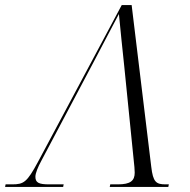

<svg xmlns="http://www.w3.org/2000/svg" viewBox="-72 -734 748 754"><path d="M-52 0H176L178 -10H120C80 -10 67 -17 67 -40C67 -54 77 -78 90 -102L296 -491C337 -570 371 -633 395 -679C399 -632 410 -532 416 -473L454 -96C455 -88 457 -69 457 -56C457 -24 440 -10 391 -10H361L359 0H589L591 -10H578C541 -10 529 -19 522 -79L445 -714H406L77 -98C34 -18 21 -10 -24 -10H-50Z"/></svg>

Font: Noto Serif Display Light
Style: Italic
Weight: 300
Italic angle: -12°
Designer: Monotype Design Team
Foundry: Monotype Imaging Inc.
Version: Version 2.009